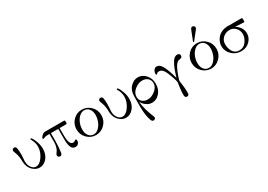

<svg xmlns="http://www.w3.org/2000/svg" viewBox="12 -1704 4142 2968"><g transform="rotate(-30 2083.0 -219.5)"><path d="M40 -420Q40 -435 51.5 -445.5Q63 -456 78 -456Q105 -456 114 -426Q123 -396 123 -312Q123 -274 119.5 -235.5Q116 -197 116 -188Q116 -123 149.5 -77Q183 -31 228 -31Q296 -31 352 -115Q408 -199 408 -286Q408 -327 396.5 -362Q385 -397 373.5 -416.5Q362 -436 362 -440Q362 -450 372 -450Q378 -450 385 -443Q408 -417 432.5 -351.5Q457 -286 457 -219Q457 -119 401.5 -54Q346 11 271 11Q203 11 146.5 -45.5Q90 -102 84 -199Q84 -202 83.5 -222Q83 -242 82 -250.5Q81 -259 79 -279.5Q77 -300 73 -315Q69 -330 62.5 -352Q56 -374 47 -396Q40 -417 40 -420Z M530 -356Q530 -370 551 -394Q572 -418 594 -426Q606 -430 631 -430H949Q962 -430 966.5 -425.5Q971 -421 971 -407V-388Q971 -375 967 -370.5Q963 -366 952 -365H840V-230Q840 -65 910 -65Q927 -65 943 -77Q959 -89 963 -89Q980 -89 980 -59Q980 -31 960 -10Q940 11 910 11Q878 11 857 -8Q836 -27 827.5 -63Q819 -99 817 -126.5Q815 -154 815 -195V-365H684V-232Q684 -119 669 -23Q661 18 631 18Q613 18 601.5 6Q590 -6 590 -19Q590 -31 601 -48Q612 -65 624.5 -83Q637 -101 648 -140.5Q659 -180 659 -230Q659 -234 658.5 -243Q658 -252 658 -257V-365H631Q604 -365 584.5 -360.5Q565 -356 555.5 -351Q546 -346 542 -346Q538 -346 534 -349.5Q530 -353 530 -356Z M1055 -216Q1055 -307 1119 -374Q1183 -441 1277 -441Q1367 -441 1433 -376Q1499 -311 1499 -215Q1499 -121 1433 -55Q1367 11 1277 11Q1187 11 1121 -54.5Q1055 -120 1055 -216ZM1131 -170Q1131 -101 1164 -58.5Q1197 -16 1251 -16Q1300 -16 1340.5 -56Q1381 -96 1402 -152Q1423 -208 1423 -263Q1423 -333 1390 -373.5Q1357 -414 1303 -414Q1254 -414 1213.5 -374.5Q1173 -335 1152 -279.5Q1131 -224 1131 -170Z M1582 -420Q1582 -435 1593.5 -445.5Q1605 -456 1620 -456Q1647 -456 1656 -426Q1665 -396 1665 -312Q1665 -274 1661.5 -235.5Q1658 -197 1658 -188Q1658 -123 1691.5 -77Q1725 -31 1770 -31Q1838 -31 1894 -115Q1950 -199 1950 -286Q1950 -327 1938.5 -362Q1927 -397 1915.5 -416.5Q1904 -436 1904 -440Q1904 -450 1914 -450Q1920 -450 1927 -443Q1950 -417 1974.5 -351.5Q1999 -286 1999 -219Q1999 -119 1943.5 -54Q1888 11 1813 11Q1745 11 1688.5 -45.5Q1632 -102 1626 -199Q1626 -202 1625.5 -222Q1625 -242 1624 -250.5Q1623 -259 1621 -279.5Q1619 -300 1615 -315Q1611 -330 1604.5 -352Q1598 -374 1589 -396Q1582 -417 1582 -420Z M2083 -28V-207Q2083 -318 2143.5 -379.5Q2204 -441 2277 -441Q2355 -441 2413 -376.5Q2471 -312 2471 -215Q2471 -121 2414.5 -55Q2358 11 2278 11Q2252 11 2225 3Q2198 -5 2163.5 -32.5Q2129 -60 2107 -105Q2112 -31 2134.5 45.5Q2157 122 2176.5 169.5Q2196 217 2196 224Q2196 240 2184 250Q2172 260 2157 260Q2130 260 2116 217Q2083 122 2083 -28ZM2110 -187Q2110 -131 2148.5 -98.5Q2187 -66 2242 -66Q2313 -66 2379 -119.5Q2445 -173 2445 -244Q2445 -297 2407 -330.5Q2369 -364 2312 -364Q2242 -364 2176 -311.5Q2110 -259 2110 -187Z M2541 -348Q2541 -364 2546.5 -383.5Q2552 -403 2570 -422Q2588 -441 2615 -441Q2667 -441 2707.5 -368.5Q2748 -296 2792 -134Q2812 -205 2842 -281Q2854 -311 2863 -329.5Q2872 -348 2890.5 -378.5Q2909 -409 2932 -425Q2955 -441 2982 -441Q3003 -441 3014.5 -428.5Q3026 -416 3026 -400Q3026 -376 3006 -364Q2999 -360 2982.5 -357.5Q2966 -355 2952.5 -351Q2939 -347 2918 -324.5Q2897 -302 2877 -260Q2852 -208 2830 -144.5Q2808 -81 2808 -66Q2808 -59 2813 -31Q2818 -3 2823 46Q2828 95 2828 151Q2828 163 2827 169Q2825 182 2815 190.5Q2805 199 2791 199Q2753 199 2753 150V145Q2753 102 2758.5 51Q2764 0 2770 -34L2775 -67Q2775 -88 2743.5 -178.5Q2712 -269 2686 -308Q2654 -357 2610 -357Q2590 -357 2580.5 -352.5Q2571 -348 2566.5 -341Q2562 -334 2560 -333Q2554 -329 2547.5 -333.5Q2541 -338 2541 -348Z M3110 -216Q3110 -307 3174 -374Q3238 -441 3332 -441Q3422 -441 3488 -376Q3554 -311 3554 -215Q3554 -121 3488 -55Q3422 11 3332 11Q3242 11 3176 -54.5Q3110 -120 3110 -216ZM3186 -170Q3186 -101 3219 -58.5Q3252 -16 3306 -16Q3355 -16 3395.5 -56Q3436 -96 3457 -152Q3478 -208 3478 -263Q3478 -333 3445 -373.5Q3412 -414 3358 -414Q3309 -414 3268.5 -374.5Q3228 -335 3207 -279.5Q3186 -224 3186 -170ZM3292 -487 3356 -650Q3357 -651 3360 -659Q3363 -667 3364.5 -670.5Q3366 -674 3370 -680.5Q3374 -687 3377.5 -690.5Q3381 -694 3387 -696.5Q3393 -699 3400 -699Q3415 -699 3427.5 -688.5Q3440 -678 3440 -662V-661Q3440 -651 3429 -635.5Q3418 -620 3359 -546Q3327 -506 3306 -480Z M3638 -210Q3638 -248 3653 -285.5Q3668 -323 3696.5 -356Q3725 -389 3774 -410Q3823 -431 3884 -431Q3889 -431 3899 -430.5Q3909 -430 3915 -430H4114Q4129 -430 4133 -425Q4137 -420 4137 -404V-378Q4137 -365 4133 -360.5Q4129 -356 4117 -356Q4115 -356 4088 -358Q4061 -360 4027.5 -361.5Q3994 -363 3977 -363H3972Q4016 -340 4048.5 -293.5Q4081 -247 4081 -187Q4081 -108 4021.5 -48.5Q3962 11 3870 11Q3773 11 3705.5 -54.5Q3638 -120 3638 -210ZM3703 -206Q3703 -175 3710 -144.5Q3717 -114 3732.5 -83.5Q3748 -53 3779 -34Q3810 -15 3852 -15Q3926 -15 3973 -78.5Q4020 -142 4020 -210Q4020 -275 3976 -320.5Q3932 -366 3870 -366Q3804 -366 3753.5 -321.5Q3703 -277 3703 -206Z"/></g></svg>

Font: CMU Serif
Style: Roman
Weight: 500
Version: Version 0.7.0